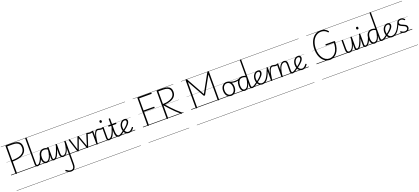

<svg xmlns="http://www.w3.org/2000/svg" viewBox="149 -3759 15320 7022"><g transform="rotate(-20 7808.5 -248.0)"><path d="M202 14Q174 14 174 -5V-1077Q174 -1087 181.5 -1091.5Q189 -1096 203 -1096H431Q546 -1096 623.5 -1068.5Q701 -1041 741 -980.5Q781 -920 781 -822Q781 -741 753 -680Q725 -619 673.5 -576Q622 -533 552.5 -507Q483 -481 401 -471Q356 -466 312.5 -462.5Q269 -459 229 -457V-5Q229 5 222.5 9.5Q216 14 202 14ZM229 -507Q256 -508 285 -510Q314 -512 343.5 -515Q373 -518 400 -521Q496 -532 568.5 -568Q641 -604 682.5 -667Q724 -730 724 -820Q724 -902 691 -951.5Q658 -1001 593 -1023.5Q528 -1046 431 -1046H229ZM0 590H839V600H0ZM0 -20H839V0H0ZM0 -505H839V-500H0ZM0 -1110H839V-1100H0Z M1033 17Q1014 17 998 11.5Q982 6 970.5 -6.5Q959 -19 953 -40.5Q947 -62 947 -94V-1096Q947 -1106 953.5 -1110.5Q960 -1115 973 -1115Q987 -1115 993.5 -1110.5Q1000 -1106 1000 -1096V-99Q1000 -65 1008.5 -48Q1017 -31 1039 -31Q1048 -31 1053 -23.5Q1058 -16 1057 -7Q1056 2 1050 9.5Q1044 17 1033 17ZM839 590H1139V600H839ZM839 -20H1139V0H839ZM839 -505H1139V-500H839ZM839 -1110H1139V-1100H839Z M1033 17Q1023 17 1017.5 9.5Q1012 2 1012.5 -7Q1013 -16 1020 -23.5Q1027 -31 1040 -31Q1065 -31 1091 -51.5Q1117 -72 1141.5 -109Q1166 -146 1188.5 -194.5Q1211 -243 1229 -301Q1232 -310 1240 -311.5Q1248 -313 1254.5 -308.5Q1261 -304 1259 -293Q1246 -236 1225 -180.5Q1204 -125 1175 -80.5Q1146 -36 1110.5 -9.5Q1075 17 1033 17ZM1139 590V600ZM1139 -20V0ZM1139 -505V-500ZM1139 -1110V-1100Z M1379 17Q1331 17 1296 -11.5Q1261 -40 1242 -93.5Q1223 -147 1223 -223Q1223 -275 1232 -320.5Q1241 -366 1259.5 -402.5Q1278 -439 1306 -465Q1334 -491 1370.5 -505Q1407 -519 1453 -519Q1493 -519 1527.5 -507.5Q1562 -496 1600 -471V-419Q1559 -449 1522 -459.5Q1485 -470 1456 -470Q1422 -470 1394 -460Q1366 -450 1345 -429.5Q1324 -409 1309 -379.5Q1294 -350 1286.5 -311Q1279 -272 1279 -224Q1279 -173 1289.5 -129.5Q1300 -86 1324 -59.5Q1348 -33 1388 -33Q1433 -33 1473 -74Q1513 -115 1543 -200Q1573 -285 1587 -416L1607 -349Q1593 -223 1561 -142Q1529 -61 1483 -22Q1437 17 1379 17ZM1670 17Q1650 17 1634 11.5Q1618 6 1607 -7Q1596 -20 1590 -41.5Q1584 -63 1584 -95V-496Q1584 -506 1590.5 -510.5Q1597 -515 1610 -515Q1624 -515 1630 -510.5Q1636 -506 1636 -496V-100Q1636 -64 1645 -47.5Q1654 -31 1676 -31Q1686 -31 1690.5 -23.5Q1695 -16 1694.5 -7Q1694 2 1688 9.5Q1682 17 1670 17ZM1139 590H1774V600H1139ZM1139 -20H1774V0H1139ZM1139 -505H1774V-500H1139ZM1139 -1110H1774V-1100H1139Z M1668 17Q1658 17 1652.5 9.5Q1647 2 1647.5 -7Q1648 -16 1655 -23.5Q1662 -31 1675 -31Q1701 -31 1728 -56Q1755 -81 1784 -134.5Q1813 -188 1845.5 -273Q1878 -358 1915 -477Q1918 -487 1926.5 -488.5Q1935 -490 1942 -485Q1949 -480 1946 -469Q1915 -349 1884 -258Q1853 -167 1820.5 -106Q1788 -45 1750.5 -14Q1713 17 1668 17ZM1774 590V600ZM1774 -20V0ZM1774 -505V-500ZM1774 -1110V-1100Z M2029 17Q1997 17 1969 2.5Q1941 -12 1924 -47.5Q1907 -83 1907 -145V-496Q1907 -506 1913.5 -510.5Q1920 -515 1934 -515Q1947 -515 1954 -510.5Q1961 -506 1961 -496V-155Q1961 -113 1968 -85.5Q1975 -58 1991.5 -44.5Q2008 -31 2034 -31Q2067 -31 2100 -53Q2133 -75 2163 -123Q2193 -171 2215.5 -249.5Q2238 -328 2249 -440V-496Q2249 -506 2255.5 -510.5Q2262 -515 2276 -515Q2290 -515 2296 -510.5Q2302 -506 2302 -496V383Q2302 462 2282.5 514.5Q2263 567 2223.5 593Q2184 619 2124 619Q2082 619 2046 608.5Q2010 598 1980.5 579.5Q1951 561 1927 537Q1918 529 1918.5 521.5Q1919 514 1928 503Q1938 494 1945.5 494Q1953 494 1962 502Q1998 532 2036 551Q2074 570 2128 570Q2171 570 2198 550.5Q2225 531 2237 489Q2249 447 2249 381V-249Q2232 -173 2205.5 -121.5Q2179 -70 2148 -40Q2117 -10 2086.5 3.5Q2056 17 2029 17ZM1774 590H2427V600H1774ZM1774 -20H2427V0H1774ZM1774 -505H2427V-500H1774ZM1774 -1110H2427V-1100H1774Z M2607 15Q2593 15 2587 9.5Q2581 4 2578 -4L2421 -484Q2416 -496 2423 -505.5Q2430 -515 2447 -515Q2458 -515 2464 -510.5Q2470 -506 2472 -496L2608 -66L2761 -496Q2765 -506 2771.5 -510.5Q2778 -515 2790 -515Q2801 -515 2807 -510.5Q2813 -506 2816 -496L2972 -66L3105 -496Q3108 -506 3114 -510.5Q3120 -515 3131 -515Q3149 -515 3155.5 -506Q3162 -497 3156 -482L3000 -4Q2997 4 2990.5 9.5Q2984 15 2971 15Q2958 15 2952.5 9.5Q2947 4 2944 -4L2789 -430L2635 -4Q2633 4 2626.5 9.5Q2620 15 2607 15ZM2387 590H3191V600H2387ZM2387 -20H3191V0H2387ZM2387 -505H3191V-500H2387ZM2387 -1110H3191V-1100H2387Z M3240 -448Q3215 -448 3183.5 -454Q3152 -460 3132 -470Q3125 -474 3124 -481.5Q3123 -489 3127.5 -497Q3132 -505 3137.5 -509Q3143 -513 3148 -510Q3168 -501 3194.5 -496Q3221 -491 3243 -491Q3263 -491 3289 -496.5Q3315 -502 3331 -512Q3339 -516 3344 -507.5Q3349 -499 3350 -488.5Q3351 -478 3344 -474Q3331 -465 3313 -459Q3295 -453 3276 -450.5Q3257 -448 3240 -448ZM3191 590V600ZM3191 -20V0ZM3191 -505V-500ZM3191 -1110V-1100Z M3348 15Q3335 15 3329 10.5Q3323 6 3323 -4V-496Q3323 -506 3329 -510.5Q3335 -515 3348 -515Q3362 -515 3368.5 -510.5Q3375 -506 3375 -496V-260Q3390 -339 3410 -389.5Q3430 -440 3452 -468Q3474 -496 3497 -507.5Q3520 -519 3544 -519Q3555 -519 3560 -511.5Q3565 -504 3564.5 -494.5Q3564 -485 3558.5 -477.5Q3553 -470 3542 -470Q3515 -470 3490.5 -447.5Q3466 -425 3444.5 -375.5Q3423 -326 3405.5 -246.5Q3388 -167 3375 -53V-4Q3375 6 3368.5 10.5Q3362 15 3348 15ZM3191 590H3595V600H3191ZM3191 -20H3595V0H3191ZM3191 -505H3595V-500H3191ZM3191 -1110H3595V-1100H3191Z M3673 -448Q3650 -448 3628 -453.5Q3606 -459 3584 -464.5Q3562 -470 3540 -470Q3530 -470 3525 -477.5Q3520 -485 3520 -494.5Q3520 -504 3525.5 -511.5Q3531 -519 3543 -519Q3569 -519 3591 -512Q3613 -505 3635 -498Q3657 -491 3681 -491Q3693 -491 3705.5 -494Q3718 -497 3730 -503Q3739 -508 3745.5 -502Q3752 -496 3753 -486.5Q3754 -477 3746 -472Q3727 -458 3709 -453Q3691 -448 3673 -448ZM3595 590V600ZM3595 -20V0ZM3595 -505V-500ZM3595 -1110V-1100Z M3814 17Q3794 17 3778 11.5Q3762 6 3750.5 -6.5Q3739 -19 3733 -40.5Q3727 -62 3727 -94V-496Q3727 -506 3733.5 -510.5Q3740 -515 3753 -515Q3766 -515 3773 -510.5Q3780 -506 3780 -496V-99Q3780 -65 3788.5 -48Q3797 -31 3820 -31Q3830 -31 3834.5 -23.5Q3839 -16 3838.5 -7Q3838 2 3831.5 9.5Q3825 17 3814 17ZM3751 -683Q3728 -683 3717.5 -695.5Q3707 -708 3707 -732Q3707 -757 3717.5 -769.5Q3728 -782 3750 -782Q3772 -782 3783 -769.5Q3794 -757 3794 -732Q3795 -707 3783.5 -695Q3772 -683 3751 -683ZM3595 590H3920V600H3595ZM3595 -20H3920V0H3595ZM3595 -505H3920V-500H3595ZM3595 -1110H3920V-1100H3595Z M3814 17Q3804 17 3798.5 9.5Q3793 2 3793.5 -7Q3794 -16 3801 -23.5Q3808 -31 3821 -31Q3851 -31 3881 -53Q3911 -75 3941.5 -122Q3972 -169 4002.5 -244.5Q4033 -320 4064 -426Q4067 -435 4075.5 -436.5Q4084 -438 4091 -433Q4098 -428 4096 -418Q4069 -310 4040 -228.5Q4011 -147 3977.5 -92.5Q3944 -38 3903.5 -10.5Q3863 17 3814 17ZM3920 590V600ZM3920 -20V0ZM3920 -505V-500ZM3920 -1110V-1100Z M4200 17Q4164 17 4137.5 1.5Q4111 -14 4093.5 -44.5Q4076 -75 4067 -119Q4058 -163 4058 -221V-452H3972Q3962 -452 3957.5 -457.5Q3953 -463 3953 -476Q3953 -488 3957.5 -494Q3962 -500 3972 -500H4058V-711Q4058 -721 4064.5 -725.5Q4071 -730 4085 -730Q4098 -730 4104.5 -725.5Q4111 -721 4111 -711V-500H4249Q4259 -500 4263.5 -494Q4268 -488 4268 -476Q4268 -463 4263.5 -457.5Q4259 -452 4249 -452H4111V-230Q4111 -186 4116.5 -149.5Q4122 -113 4134 -86.5Q4146 -60 4164 -45.5Q4182 -31 4207 -31Q4217 -31 4222 -23.5Q4227 -16 4226.5 -7Q4226 2 4219.5 9.5Q4213 17 4200 17ZM3920 590H4308V600H3920ZM3920 -20H4308V0H3920ZM3920 -505H4308V-500H3920ZM3920 -1110H4308V-1100H3920Z M4202 17Q4192 17 4186.5 9.5Q4181 2 4181.5 -7Q4182 -16 4189 -23.5Q4196 -31 4209 -31Q4226 -31 4251 -41.5Q4276 -52 4314 -77Q4352 -102 4407 -146Q4415 -152 4422.5 -149.5Q4430 -147 4434.5 -139.5Q4439 -132 4438.5 -123.5Q4438 -115 4430 -108Q4370 -58 4327.5 -31Q4285 -4 4255 6.5Q4225 17 4202 17ZM4308 590V600ZM4308 -20V0ZM4308 -505V-500ZM4308 -1110V-1100Z M4581 17Q4516 17 4469.5 -16.5Q4423 -50 4398.5 -111Q4374 -172 4374 -254Q4374 -300 4388 -347.5Q4402 -395 4430 -433.5Q4458 -472 4498 -495.5Q4538 -519 4590 -519Q4629 -519 4652.5 -505.5Q4676 -492 4687.5 -469.5Q4699 -447 4699 -420Q4699 -387 4684 -352.5Q4669 -318 4638 -281.5Q4607 -245 4561 -204.5Q4515 -164 4452 -119L4422 -151Q4477 -194 4519 -230.5Q4561 -267 4588.5 -299.5Q4616 -332 4629.5 -360.5Q4643 -389 4643 -415Q4643 -444 4626 -457Q4609 -470 4581 -470Q4551 -470 4523.5 -453.5Q4496 -437 4474.5 -408Q4453 -379 4441 -340.5Q4429 -302 4429 -257Q4429 -177 4451.5 -127.5Q4474 -78 4508.5 -54.5Q4543 -31 4582 -31Q4623 -31 4654.5 -50Q4686 -69 4709.5 -95.5Q4733 -122 4749 -143Q4756 -151 4764 -150.5Q4772 -150 4780 -144Q4788 -137 4791 -130Q4794 -123 4788 -115Q4768 -83 4736 -52.5Q4704 -22 4664.5 -2.5Q4625 17 4581 17ZM4308 590H4834V600H4308ZM4308 -20H4834V0H4308ZM4308 -505H4834V-500H4308ZM4308 -1110H4834V-1100H4308Z M5336 14Q5308 14 5308 -5V-1077Q5308 -1087 5315 -1091.5Q5322 -1096 5336 -1096H5839Q5847 -1096 5851 -1090.5Q5855 -1085 5855 -1071Q5855 -1057 5851 -1051.5Q5847 -1046 5839 -1046H5363V-573H5764Q5772 -573 5776.5 -567.5Q5781 -562 5781 -548Q5781 -534 5776.5 -528.5Q5772 -523 5764 -523H5363V-5Q5363 5 5356.5 9.5Q5350 14 5336 14ZM5134 590H5882V600H5134ZM5134 -20H5882V0H5134ZM5134 -505H5882V-500H5134ZM5134 -1110H5882V-1100H5134Z M6084 14Q6070 14 6063 9Q6056 4 6056 -7V-1077Q6056 -1087 6063.5 -1091.5Q6071 -1096 6085 -1096H6282Q6398 -1096 6474 -1070Q6550 -1044 6588.5 -989.5Q6627 -935 6627 -847Q6627 -786 6608.5 -737.5Q6590 -689 6556.5 -653.5Q6523 -618 6479.5 -592.5Q6436 -567 6385 -550.5Q6334 -534 6280 -524.5Q6226 -515 6172 -510Q6243 -427 6321 -343Q6399 -259 6482.5 -179.5Q6566 -100 6653 -28Q6661 -22 6661.5 -13Q6662 -4 6650 7Q6641 16 6632.5 15.5Q6624 15 6615 7Q6525 -66 6437.5 -151Q6350 -236 6268 -325.5Q6186 -415 6111 -503V-7Q6111 4 6105 9Q6099 14 6084 14ZM6111 -554Q6157 -555 6203 -560Q6249 -565 6294 -575Q6339 -585 6380 -600.5Q6421 -616 6456 -638Q6491 -660 6516.5 -690Q6542 -720 6556 -759Q6570 -798 6570 -847Q6570 -917 6539 -960.5Q6508 -1004 6444.5 -1025Q6381 -1046 6284 -1046H6111ZM5882 590H6713V600H5882ZM5882 -20H6713V0H5882ZM5882 -505H6713V-500H5882ZM5882 -1110H6713V-1100H5882Z M7215 14Q7187 14 7187 -5V-1096Q7187 -1106 7194 -1110.5Q7201 -1115 7215 -1115Q7229 -1115 7235.5 -1111Q7242 -1107 7247 -1098L7642 -386L8036 -1098Q8042 -1107 8048 -1111Q8054 -1115 8068 -1115Q8096 -1115 8096 -1096V-5Q8096 5 8089.5 9.5Q8083 14 8068 14Q8042 14 8042 -5V-1000L7673 -339Q7667 -328 7660.5 -325Q7654 -322 7642 -322Q7631 -322 7624 -325Q7617 -328 7611 -339L7242 -1000V-5Q7242 5 7235.5 9.5Q7229 14 7215 14ZM7013 590H8270V600H7013ZM7013 -20H8270V0H7013ZM7013 -505H8270V-500H7013ZM7013 -1110H8270V-1100H7013Z M8565 19Q8497 19 8446.5 -14Q8396 -47 8368.5 -107.5Q8341 -168 8341 -250Q8341 -310 8357.5 -359Q8374 -408 8404.5 -444Q8435 -480 8475.5 -499.5Q8516 -519 8565 -519Q8631 -519 8681 -485Q8731 -451 8759.5 -390.5Q8788 -330 8788 -252Q8788 -204 8777.5 -162Q8767 -120 8748 -87Q8729 -54 8702 -30Q8675 -6 8640.5 6.5Q8606 19 8565 19ZM8565 -31Q8603 -31 8634 -47Q8665 -63 8687 -92.5Q8709 -122 8721 -162.5Q8733 -203 8733 -252Q8733 -315 8712 -364.5Q8691 -414 8653.5 -441.5Q8616 -469 8565 -469Q8527 -469 8495.5 -453Q8464 -437 8442 -408Q8420 -379 8408 -338.5Q8396 -298 8396 -250Q8396 -186 8417 -136.5Q8438 -87 8476 -59Q8514 -31 8565 -31ZM8270 590H8858V600H8270ZM8270 -20H8858V0H8270ZM8270 -505H8858V-500H8270ZM8270 -1110H8858V-1100H8270Z M8871 -403Q8825 -403 8766.5 -416Q8708 -429 8649 -460Q8642 -464 8640.5 -471Q8639 -478 8641.5 -485Q8644 -492 8650.5 -495Q8657 -498 8664 -494Q8694 -478 8729.5 -467Q8765 -456 8802.5 -451Q8840 -446 8874 -446Q8907 -446 8941.5 -450.5Q8976 -455 9006.5 -464Q9037 -473 9056 -486Q9065 -493 9073 -487Q9081 -481 9082 -471Q9083 -461 9072 -454Q9029 -427 8975 -415Q8921 -403 8871 -403ZM8858 590V600ZM8858 -20V0ZM8858 -505V-500ZM8858 -1110V-1100Z M9095 17Q9046 17 9011 -11.5Q8976 -40 8957 -93.5Q8938 -147 8938 -223Q8938 -275 8947 -320.5Q8956 -366 8974.5 -402.5Q8993 -439 9021 -465Q9049 -491 9085.5 -505Q9122 -519 9168 -519Q9203 -519 9235 -509.5Q9267 -500 9301 -481V-1096Q9301 -1106 9307 -1110.5Q9313 -1115 9327 -1115Q9341 -1115 9347 -1110.5Q9353 -1106 9353 -1096V-103Q9353 -69 9361 -50Q9369 -31 9397 -31Q9405 -31 9408.5 -23.5Q9412 -16 9411.5 -7Q9411 2 9406 9.5Q9401 17 9391 17Q9370 17 9353.5 11.5Q9337 6 9325 -6.5Q9313 -19 9307 -40.5Q9301 -62 9301 -94V-216Q9279 -133 9248.5 -81.5Q9218 -30 9179.5 -6.5Q9141 17 9095 17ZM9103 -33Q9147 -33 9186 -69.5Q9225 -106 9255 -186.5Q9285 -267 9301 -399V-430Q9263 -454 9230 -462Q9197 -470 9171 -470Q9137 -470 9109 -460Q9081 -450 9059.5 -429.5Q9038 -409 9023.5 -379.5Q9009 -350 9001.5 -311Q8994 -272 8994 -224Q8994 -174 9004.5 -130.5Q9015 -87 9039 -60Q9063 -33 9103 -33ZM8858 590H9499V600H8858ZM8858 -20H9499V0H8858ZM8858 -505H9499V-500H8858ZM8858 -1110H9499V-1100H8858Z M9393 17Q9383 17 9377.5 9.5Q9372 2 9372.5 -7Q9373 -16 9380 -23.5Q9387 -31 9400 -31Q9417 -31 9442 -41.5Q9467 -52 9505 -77Q9543 -102 9598 -146Q9606 -152 9613.5 -149.5Q9621 -147 9625.5 -139.5Q9630 -132 9629.5 -123.5Q9629 -115 9621 -108Q9561 -58 9518.5 -31Q9476 -4 9446 6.5Q9416 17 9393 17ZM9499 590V600ZM9499 -20V0ZM9499 -505V-500ZM9499 -1110V-1100Z M9613 -151Q9668 -194 9710 -230.5Q9752 -267 9779.5 -299.5Q9807 -332 9820.5 -360.5Q9834 -389 9834 -415Q9834 -444 9817 -457Q9800 -470 9772 -470Q9742 -470 9714.5 -453.5Q9687 -437 9665.5 -408Q9644 -379 9632 -340.5Q9620 -302 9620 -257Q9620 -197 9633.5 -154Q9647 -111 9670 -84Q9693 -57 9722.5 -44Q9752 -31 9783 -31Q9793 -31 9798 -23.5Q9803 -16 9803 -7Q9803 2 9798 9.5Q9793 17 9783 17Q9714 17 9665.5 -16.5Q9617 -50 9591 -111Q9565 -172 9565 -254Q9565 -300 9579 -347.5Q9593 -395 9621 -433.5Q9649 -472 9689 -495.5Q9729 -519 9781 -519Q9820 -519 9843.5 -505.5Q9867 -492 9878.5 -469.5Q9890 -447 9890 -420Q9890 -387 9875 -352.5Q9860 -318 9829 -281.5Q9798 -245 9752 -204.5Q9706 -164 9643 -119ZM9499 590H9987V600H9499ZM9499 -20H9987V0H9499ZM9499 -505H9987V-500H9499ZM9499 -1110H9987V-1100H9499Z M9783 17Q9774 17 9769.5 9.5Q9765 2 9765 -7.5Q9765 -17 9769.5 -24Q9774 -31 9783 -31Q9833 -31 9876.5 -59Q9920 -87 9959.5 -141.5Q9999 -196 10039 -278.5Q10079 -361 10120 -471Q10124 -480 10132.5 -480Q10141 -480 10148.5 -474.5Q10156 -469 10152 -460Q10118 -353 10080 -265Q10042 -177 9997.5 -114Q9953 -51 9900 -17Q9847 17 9783 17ZM9987 590V600ZM9987 -20V0ZM9987 -505V-500ZM9987 -1110V-1100Z M10144 15Q10131 15 10125 10.5Q10119 6 10119 -4V-496Q10119 -506 10125 -510.5Q10131 -515 10144 -515Q10158 -515 10164.5 -510.5Q10171 -506 10171 -496V-260Q10186 -339 10206 -389.5Q10226 -440 10248 -468Q10270 -496 10293 -507.5Q10316 -519 10340 -519Q10351 -519 10356 -511.5Q10361 -504 10360.5 -494.5Q10360 -485 10354.5 -477.5Q10349 -470 10338 -470Q10311 -470 10286.5 -447.5Q10262 -425 10240.5 -375.5Q10219 -326 10201.5 -246.5Q10184 -167 10171 -53V-4Q10171 6 10164.5 10.5Q10158 15 10144 15ZM9987 590H10391V600H9987ZM9987 -20H10391V0H9987ZM9987 -505H10391V-500H9987ZM9987 -1110H10391V-1100H9987Z M10469 -448Q10446 -448 10424 -453.5Q10402 -459 10380 -464.5Q10358 -470 10336 -470Q10326 -470 10321 -477.5Q10316 -485 10316 -494.5Q10316 -504 10321.5 -511.5Q10327 -519 10339 -519Q10365 -519 10387 -512Q10409 -505 10431 -498Q10453 -491 10477 -491Q10489 -491 10501.5 -494Q10514 -497 10526 -503Q10535 -508 10541.5 -502Q10548 -496 10549 -486.5Q10550 -477 10542 -472Q10523 -458 10505 -453Q10487 -448 10469 -448ZM10391 590V600ZM10391 -20V0ZM10391 -505V-500ZM10391 -1110V-1100Z M10958 17Q10938 17 10922 11.5Q10906 6 10895 -6.5Q10884 -19 10877.5 -40.5Q10871 -62 10871 -94V-350Q10871 -391 10863.5 -417.5Q10856 -444 10839 -457Q10822 -470 10793 -470Q10760 -470 10726.5 -449Q10693 -428 10663 -380.5Q10633 -333 10610.5 -256Q10588 -179 10576 -66V-4Q10576 6 10569.5 10.5Q10563 15 10549 15Q10536 15 10529.5 10.5Q10523 6 10523 -4V-496Q10523 -506 10529.5 -510.5Q10536 -515 10549 -515Q10563 -515 10569.5 -510.5Q10576 -506 10576 -496V-258Q10594 -334 10620.5 -384.5Q10647 -435 10677.5 -464.5Q10708 -494 10739 -506.5Q10770 -519 10797 -519Q10833 -519 10862 -505Q10891 -491 10908 -456.5Q10925 -422 10925 -360V-99Q10925 -65 10933 -48Q10941 -31 10964 -31Q10974 -31 10978.5 -23.5Q10983 -16 10982.5 -7Q10982 2 10976 9.5Q10970 17 10958 17ZM10391 590H11062V600H10391ZM10391 -20H11062V0H10391ZM10391 -505H11062V-500H10391ZM10391 -1110H11062V-1100H10391Z M10956 17Q10946 17 10940.5 9.5Q10935 2 10935.5 -7Q10936 -16 10943 -23.5Q10950 -31 10963 -31Q10980 -31 11005 -41.5Q11030 -52 11068 -77Q11106 -102 11161 -146Q11169 -152 11176.5 -149.5Q11184 -147 11188.5 -139.5Q11193 -132 11192.5 -123.5Q11192 -115 11184 -108Q11124 -58 11081.5 -31Q11039 -4 11009 6.5Q10979 17 10956 17ZM11062 590V600ZM11062 -20V0ZM11062 -505V-500ZM11062 -1110V-1100Z M11335 17Q11270 17 11223.5 -16.5Q11177 -50 11152.5 -111Q11128 -172 11128 -254Q11128 -300 11142 -347.5Q11156 -395 11184 -433.5Q11212 -472 11252 -495.5Q11292 -519 11344 -519Q11383 -519 11406.5 -505.5Q11430 -492 11441.5 -469.5Q11453 -447 11453 -420Q11453 -387 11438 -352.5Q11423 -318 11392 -281.5Q11361 -245 11315 -204.5Q11269 -164 11206 -119L11176 -151Q11231 -194 11273 -230.5Q11315 -267 11342.5 -299.5Q11370 -332 11383.5 -360.5Q11397 -389 11397 -415Q11397 -444 11380 -457Q11363 -470 11335 -470Q11305 -470 11277.5 -453.5Q11250 -437 11228.5 -408Q11207 -379 11195 -340.5Q11183 -302 11183 -257Q11183 -177 11205.5 -127.5Q11228 -78 11262.5 -54.5Q11297 -31 11336 -31Q11377 -31 11408.5 -50Q11440 -69 11463.5 -95.5Q11487 -122 11503 -143Q11510 -151 11518 -150.5Q11526 -150 11534 -144Q11542 -137 11545 -130Q11548 -123 11542 -115Q11522 -83 11490 -52.5Q11458 -22 11418.5 -2.5Q11379 17 11335 17ZM11062 590H11588V600H11062ZM11062 -20H11588V0H11062ZM11062 -505H11588V-500H11062ZM11062 -1110H11588V-1100H11062Z M12407 19Q12318 19 12243 -22Q12168 -63 12113 -137Q12058 -211 12028 -312Q11998 -413 11998 -533Q11998 -619 12013 -695.5Q12028 -772 12056 -837Q12084 -902 12123.5 -953.5Q12163 -1005 12213 -1041Q12263 -1077 12321.5 -1096Q12380 -1115 12445 -1115Q12501 -1115 12550 -1101Q12599 -1087 12641.5 -1058.5Q12684 -1030 12719 -984Q12727 -975 12725 -968Q12723 -961 12714 -953Q12705 -946 12697 -946Q12689 -946 12681 -954Q12649 -992 12612 -1015.5Q12575 -1039 12533.5 -1050.5Q12492 -1062 12444 -1062Q12388 -1062 12337.5 -1045Q12287 -1028 12243.5 -995.5Q12200 -963 12165.5 -916.5Q12131 -870 12106.5 -811Q12082 -752 12069 -682.5Q12056 -613 12056 -533Q12056 -423 12082.5 -332Q12109 -241 12156 -174Q12203 -107 12267.5 -71Q12332 -35 12407 -35Q12457 -35 12506 -52.5Q12555 -70 12598 -106.5Q12641 -143 12675 -200.5Q12709 -258 12729 -338Q12749 -418 12752 -522H12453Q12442 -522 12438 -528Q12434 -534 12434 -548Q12434 -561 12438 -566.5Q12442 -572 12453 -572H12785Q12798 -572 12802.5 -567Q12807 -562 12807 -549Q12807 -403 12774 -296Q12741 -189 12684 -119Q12627 -49 12555.5 -15Q12484 19 12407 19ZM11888 590H12936V600H11888ZM11888 -20H12936V0H11888ZM11888 -505H12936V-500H11888ZM11888 -1110H12936V-1100H11888Z M13166 17Q13133 17 13105 2.5Q13077 -12 13060 -47.5Q13043 -83 13043 -145V-496Q13043 -506 13049.5 -510.5Q13056 -515 13069 -515Q13083 -515 13089.5 -510.5Q13096 -506 13096 -496V-155Q13096 -113 13103.5 -85.5Q13111 -58 13127 -44.5Q13143 -31 13171 -31Q13204 -31 13237 -53Q13270 -75 13299.5 -122.5Q13329 -170 13351.5 -247Q13374 -324 13386 -434V-497Q13386 -507 13392.5 -511.5Q13399 -516 13413 -516Q13426 -516 13432.5 -511.5Q13439 -507 13439 -497V-99Q13439 -65 13448 -48Q13457 -31 13482 -31Q13492 -31 13496.5 -23.5Q13501 -16 13500.5 -7Q13500 2 13494 9.5Q13488 17 13476 17Q13456 17 13439 11.5Q13422 6 13410 -6.5Q13398 -19 13392 -40.5Q13386 -62 13386 -94V-242Q13368 -168 13341.5 -118Q13315 -68 13285 -38.5Q13255 -9 13224 4Q13193 17 13166 17ZM12936 590H13582V600H12936ZM12936 -20H13582V0H12936ZM12936 -505H13582V-500H12936ZM12936 -1110H13582V-1100H12936Z M13475 17Q13465 17 13459.5 9.5Q13454 2 13454.5 -7Q13455 -16 13462 -23.5Q13469 -31 13482 -31Q13508 -31 13535 -56Q13562 -81 13591 -134.5Q13620 -188 13652.5 -273Q13685 -358 13722 -477Q13725 -487 13733.5 -488.5Q13742 -490 13749 -485Q13756 -480 13753 -469Q13722 -349 13691 -258Q13660 -167 13627.5 -106Q13595 -45 13557.5 -14Q13520 17 13475 17ZM13581 590V600ZM13581 -20V0ZM13581 -505V-500ZM13581 -1110V-1100Z M13801 17Q13781 17 13765 11.5Q13749 6 13737.5 -6.5Q13726 -19 13720 -40.5Q13714 -62 13714 -94V-496Q13714 -506 13720.5 -510.5Q13727 -515 13740 -515Q13753 -515 13760 -510.5Q13767 -506 13767 -496V-99Q13767 -65 13775.5 -48Q13784 -31 13807 -31Q13817 -31 13821.5 -23.5Q13826 -16 13825.5 -7Q13825 2 13818.5 9.5Q13812 17 13801 17ZM13738 -683Q13715 -683 13704.5 -695.5Q13694 -708 13694 -732Q13694 -757 13704.5 -769.5Q13715 -782 13737 -782Q13759 -782 13770 -769.5Q13781 -757 13781 -732Q13782 -707 13770.5 -695Q13759 -683 13738 -683ZM13582 590H13907V600H13582ZM13582 -20H13907V0H13582ZM13582 -505H13907V-500H13582ZM13582 -1110H13907V-1100H13582Z M13801 17Q13791 17 13785.5 9.5Q13780 2 13780.5 -7Q13781 -16 13788 -23.5Q13795 -31 13808 -31Q13833 -31 13859 -51.5Q13885 -72 13909.5 -109Q13934 -146 13956.5 -194.5Q13979 -243 13997 -301Q14000 -310 14008 -311.5Q14016 -313 14022.5 -308.5Q14029 -304 14027 -293Q14014 -236 13993 -180.5Q13972 -125 13943 -80.5Q13914 -36 13878.5 -9.5Q13843 17 13801 17ZM13907 590V600ZM13907 -20V0ZM13907 -505V-500ZM13907 -1110V-1100Z M14144 17Q14095 17 14060 -11.5Q14025 -40 14006 -93.5Q13987 -147 13987 -223Q13987 -275 13996 -320.5Q14005 -366 14023.5 -402.5Q14042 -439 14070 -465Q14098 -491 14134.5 -505Q14171 -519 14217 -519Q14252 -519 14284 -509.5Q14316 -500 14350 -481V-1096Q14350 -1106 14356 -1110.5Q14362 -1115 14376 -1115Q14390 -1115 14396 -1110.5Q14402 -1106 14402 -1096V-103Q14402 -69 14410 -50Q14418 -31 14446 -31Q14454 -31 14457.5 -23.5Q14461 -16 14460.5 -7Q14460 2 14455 9.5Q14450 17 14440 17Q14419 17 14402.5 11.5Q14386 6 14374 -6.5Q14362 -19 14356 -40.5Q14350 -62 14350 -94V-216Q14328 -133 14297.5 -81.5Q14267 -30 14228.5 -6.5Q14190 17 14144 17ZM14152 -33Q14196 -33 14235 -69.5Q14274 -106 14304 -186.5Q14334 -267 14350 -399V-430Q14312 -454 14279 -462Q14246 -470 14220 -470Q14186 -470 14158 -460Q14130 -450 14108.5 -429.5Q14087 -409 14072.5 -379.5Q14058 -350 14050.5 -311Q14043 -272 14043 -224Q14043 -174 14053.5 -130.5Q14064 -87 14088 -60Q14112 -33 14152 -33ZM13907 590H14548V600H13907ZM13907 -20H14548V0H13907ZM13907 -505H14548V-500H13907ZM13907 -1110H14548V-1100H13907Z M14442 17Q14432 17 14426.5 9.5Q14421 2 14421.5 -7Q14422 -16 14429 -23.5Q14436 -31 14449 -31Q14466 -31 14491 -41.5Q14516 -52 14554 -77Q14592 -102 14647 -146Q14655 -152 14662.5 -149.5Q14670 -147 14674.5 -139.5Q14679 -132 14678.5 -123.5Q14678 -115 14670 -108Q14610 -58 14567.5 -31Q14525 -4 14495 6.5Q14465 17 14442 17ZM14548 590V600ZM14548 -20V0ZM14548 -505V-500ZM14548 -1110V-1100Z M14662 -151Q14717 -194 14759 -230.5Q14801 -267 14828.5 -299.5Q14856 -332 14869.5 -360.5Q14883 -389 14883 -415Q14883 -444 14866 -457Q14849 -470 14821 -470Q14791 -470 14763.5 -453.5Q14736 -437 14714.5 -408Q14693 -379 14681 -340.5Q14669 -302 14669 -257Q14669 -197 14682.5 -154Q14696 -111 14719 -84Q14742 -57 14771.5 -44Q14801 -31 14832 -31Q14842 -31 14847 -23.5Q14852 -16 14852 -7Q14852 2 14847 9.5Q14842 17 14832 17Q14763 17 14714.5 -16.5Q14666 -50 14640 -111Q14614 -172 14614 -254Q14614 -300 14628 -347.5Q14642 -395 14670 -433.5Q14698 -472 14738 -495.5Q14778 -519 14830 -519Q14869 -519 14892.5 -505.5Q14916 -492 14927.5 -469.5Q14939 -447 14939 -420Q14939 -387 14924 -352.5Q14909 -318 14878 -281.5Q14847 -245 14801 -204.5Q14755 -164 14692 -119ZM14548 590H15036V600H14548ZM14548 -20H15036V0H14548ZM14548 -505H15036V-500H14548ZM14548 -1110H15036V-1100H14548Z M14832 17Q14823 17 14818.5 9.5Q14814 2 14814 -7.5Q14814 -17 14818.5 -24Q14823 -31 14832 -31Q14888 -31 14938.5 -60Q14989 -89 15033 -142Q15077 -195 15115.5 -267Q15154 -339 15186 -426Q15189 -435 15199.5 -435.5Q15210 -436 15218 -431Q15226 -426 15223 -416Q15191 -326 15150.5 -247Q15110 -168 15061 -109Q15012 -50 14954.5 -16.5Q14897 17 14832 17ZM15036 590H15086V600H15036ZM15036 -20H15086V0H15036ZM15036 -505H15086V-500H15036ZM15036 -1110H15086V-1100H15036Z M15342 19Q15297 19 15263 9Q15229 -1 15206 -14.5Q15183 -28 15169 -39Q15160 -46 15160 -55Q15160 -64 15168 -73Q15175 -81 15182.5 -82.5Q15190 -84 15200 -76Q15225 -55 15259.5 -40.5Q15294 -26 15342 -26Q15375 -26 15399.5 -38Q15424 -50 15437 -71.5Q15450 -93 15450 -121Q15450 -153 15430.5 -174Q15411 -195 15380.5 -209.5Q15350 -224 15315 -238.5Q15280 -253 15249 -271Q15218 -289 15198.5 -317Q15179 -345 15179 -388Q15179 -426 15199 -455.5Q15219 -485 15255 -502Q15291 -519 15340 -519Q15376 -519 15405.5 -508Q15435 -497 15456.5 -479.5Q15478 -462 15491 -445Q15498 -436 15497 -429.5Q15496 -423 15486 -416Q15479 -410 15471.5 -410.5Q15464 -411 15456 -418Q15429 -445 15401.5 -459Q15374 -473 15338 -473Q15289 -473 15261 -451.5Q15233 -430 15233 -389Q15233 -357 15252.5 -336Q15272 -315 15303 -300Q15334 -285 15369 -271Q15404 -257 15435 -239Q15466 -221 15485.5 -194Q15505 -167 15505 -126Q15505 -90 15487 -57Q15469 -24 15433 -2.5Q15397 19 15342 19ZM15086 590H15617V600H15086ZM15086 -20H15617V0H15086ZM15086 -505H15617V-500H15086ZM15086 -1110H15617V-1100H15086Z"/></g></svg>

Font: Playwrite FR Moderne Guides
Style: Regular
Weight: 400
Designer: Veronika Burian, José Scaglione
Foundry: TypeTogether
Version: Version 1.003